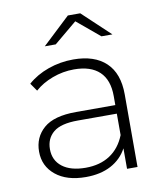

<svg xmlns="http://www.w3.org/2000/svg" viewBox="-78 -728 653 794"><g transform="rotate(-10 249.0 -331.5)"><path d="M436 -305V0H392V-86Q369 -43 325 -19.5Q281 4 219 4Q139 4 92.5 -34Q46 -72 46 -133Q46 -193 89 -230.5Q132 -268 225 -268H390V-306Q390 -374 353.5 -408.5Q317 -443 247 -443Q200 -443 156 -426.5Q112 -410 82 -383L59 -416Q95 -448 145.5 -466Q196 -484 251 -484Q340 -484 388 -438.5Q436 -393 436 -305ZM390 -142V-232H226Q155 -232 123.5 -206Q92 -180 92 -135Q92 -88 127 -61Q162 -34 225 -34Q285 -34 327 -61.5Q369 -89 390 -142ZM383 -558 287 -638 191 -558H145L261 -667H313L429 -558Z"/></g></svg>

Font: Montserrat Ace
Style: Light
Weight: 300
Designer: Julieta Ulanovsky
Foundry: Julieta Ulanovsky
Version: Version 1